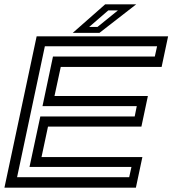

<svg xmlns="http://www.w3.org/2000/svg" viewBox="-30 -868 797 888"><path d="M-9.5 0 139.5 -700H747.5L717.5 -558.5H251L222 -424H654L624 -282.5H192L162 -141.5H628.5L598.5 0ZM49 -48.5H567.5L578 -96H106.5L156.5 -329.5H593L602.5 -377H166.5L215 -606.5H686L696.5 -654H177.5ZM306.5 -716 456.5 -848H600L430 -716ZM382.5 -743.5H421L515.5 -820H471Z"/></svg>

Font: Tourney Expanded Medium
Style: Italic
Weight: 500
Width: 7
Italic angle: -12°
Designer: Tyler Finck
Foundry: Etcetera Type Co
Version: Version 1.010; ttfautohint (v1.8.3)